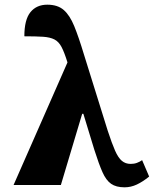

<svg xmlns="http://www.w3.org/2000/svg" viewBox="-20 -790 657 820"><path d="M38 0 268 -523V-524Q255 -566 243 -589Q231 -612 212.5 -621.5Q194 -631 164 -633Q134 -635 84 -635Q84 -706 110 -738Q136 -770 182 -770Q226 -770 252 -747.5Q278 -725 297 -678.5Q316 -632 338 -559L440 -232Q458 -177 471.5 -146.5Q485 -116 500.5 -103Q516 -90 538 -90Q553 -90 565 -94.5Q577 -99 587 -106L617 -36Q590 -14 564.5 -2Q539 10 512 10Q476 10 454.5 -5Q433 -20 417.5 -55Q402 -90 383 -150L336 -304H331L240 0Z"/></svg>

Font: Noto Serif SemiCondensed Black
Style: Regular
Weight: 900
Width: 4
Designer: Monotype Design Team
Foundry: Monotype Imaging Inc.
Version: Version 2.014; ttfautohint (v1.8.4.7-5d5b)